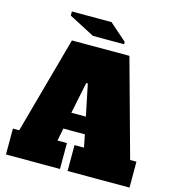

<svg xmlns="http://www.w3.org/2000/svg" viewBox="-134 -1062 1073 1174"><g transform="rotate(15 403.0 -474.5)"><path d="M754 -164H794V0H402V-164H462L446 -244H310L294 -164H354V0H12V-164H52L221 -778H585ZM332 -350H424L383 -549H373ZM338 -838 175 -923V-949H426L535 -853V-838Z"/></g></svg>

Font: Alfa Slab One
Style: Regular
Weight: 400
Designer: JM Sole
Foundry: JM Sole
Version: Version 2.000